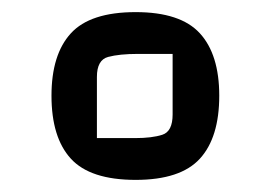

<svg xmlns="http://www.w3.org/2000/svg" viewBox="-20 -689 447 317"><path d="M65 -531Q65 -599 97 -634Q129 -669 204 -669Q278 -669 310 -634Q342 -599 342 -531Q342 -462 310 -427Q278 -392 204 -392Q129 -392 97 -427Q65 -462 65 -531ZM140 -461H203Q231 -461 248 -466.5Q265 -472 265 -500V-600H208Q177 -600 158.5 -595Q140 -590 140 -562Z"/></svg>

Font: Changa ExtraLight
Style: Regular
Weight: 250
Designer: Eduardo Rodriguez Tunni
Foundry: Eduardo Rodriguez Tunni
Version: Version 3.002; ttfautohint (v1.8.2)